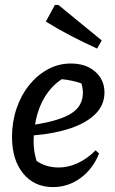

<svg xmlns="http://www.w3.org/2000/svg" viewBox="-20 -753 471 783"><path d="M196 10Q120 10 74.5 -45.5Q29 -101 29 -195Q29 -256 47.5 -310.5Q66 -365 99 -406Q132 -447 175.5 -470.5Q219 -494 269 -494Q330 -494 368 -461Q406 -428 406 -376Q406 -325 369.5 -288.5Q333 -252 268 -230Q203 -208 118 -201Q117 -190 117 -178Q117 -136 129 -97Q167 -70 220 -70Q258 -70 296.5 -87.5Q335 -105 370 -140L384 -127Q359 -64 308.5 -27Q258 10 196 10ZM318 -374Q318 -394 312 -413Q274 -426 232 -430Q189 -402 161 -354.5Q133 -307 123 -245Q225 -261 271.5 -291Q318 -321 318 -374ZM376 -555Q321 -580 269 -607Q217 -634 167 -665L204 -733H218L395 -588Z"/></svg>

Font: Piazzolla Medium
Style: Italic
Weight: 500
Italic angle: -11.3°
Designer: Juan Pablo del Peral
Foundry: Huerta Tipografica
Version: Version 1.330